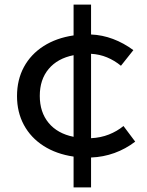

<svg xmlns="http://www.w3.org/2000/svg" viewBox="-20 -715 640 835"><path d="M300 100V-34Q225 -45 169.5 -80.5Q114 -116 84 -171.5Q54 -227 54 -297Q54 -368 84 -423.5Q114 -479 169.5 -514.5Q225 -550 300 -561V-695H376V-565Q425 -563 471.5 -545.5Q518 -528 560 -497L506 -429Q478 -452 445.5 -465.5Q413 -479 376 -481V-114Q418 -116 453.5 -130Q489 -144 517 -167L568 -99Q526 -67 477.5 -49.5Q429 -32 376 -30V100ZM300 -120V-475Q230 -461 191.5 -415Q153 -369 153 -298Q153 -227 191.5 -180.5Q230 -134 300 -120Z"/></svg>

Font: Radio Canada
Style: Regular
Weight: 400
Designer: Charles Daoud, Etienne Aubert Bonn, Alexandre Saumier Demers, Jacques Le Bailly
Foundry: Radio-Canada
Version: Version 2.104;gftools[0.9.28.dev5+ged2979d]